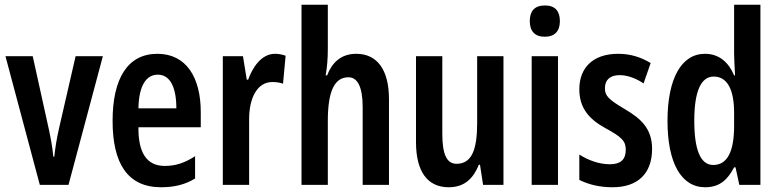

<svg xmlns="http://www.w3.org/2000/svg" viewBox="-20 -780 3286 810"><path d="M148 0H269L414 -543H299L228 -234C219 -194 213 -156 209 -119H205C201 -161 194 -197 186 -235L118 -543H3Z M644 -553C518 -553 455 -448 455 -270C455 -92 517 10 660 10C716 10 763 -2 803 -27V-121C758 -92 720 -80 675 -80C600 -80 563 -134 564 -243H827V-307C827 -453 766 -553 644 -553ZM646 -465C698 -465 724 -411 724 -323H564C566 -423 599 -465 646 -465Z M1140 -553C1081 -553 1044 -492 1027 -444H1021L1005 -543H920V0H1031V-278C1031 -361 1062 -434 1129 -434C1147 -434 1163 -431 1174 -427L1185 -545C1168 -551 1153 -553 1140 -553Z M1363 -573V-760H1252V0H1363V-270C1363 -397 1392 -454 1450 -454C1487 -454 1510 -416 1510 -328V0H1621V-362C1621 -486 1571 -553 1483 -553C1417 -553 1380 -514 1360 -462H1354C1360 -498 1363 -532 1363 -573Z M2104 -543H1993V-261C1993 -150 1971 -89 1906 -89C1864 -89 1846 -130 1846 -216V-543H1735V-180C1735 -57 1783 10 1873 10C1942 10 1978 -30 2000 -85H2005L2018 0H2104Z M2279 -757C2234 -757 2215 -732 2215 -691C2215 -649 2236 -625 2278 -625C2320 -625 2342 -648 2342 -691C2342 -732 2323 -757 2279 -757ZM2334 -543H2223V0H2334Z M2731 -152C2731 -238 2683 -280 2617 -319C2548 -360 2532 -375 2532 -408C2532 -444 2555 -463 2594 -463C2629 -463 2666 -448 2695 -428L2725 -514C2682 -540 2638 -553 2588 -553C2481 -553 2424 -494 2424 -403C2424 -325 2465 -277 2533 -240C2603 -202 2620 -185 2620 -148C2620 -107 2598 -87 2553 -87C2506 -87 2460 -105 2424 -128V-21C2464 -1 2511 10 2564 10C2671 10 2731 -48 2731 -152Z M2955 10C3019 10 3051 -25 3077 -74H3083L3099 0H3188V-760H3077V-554C3077 -533 3079 -503 3081 -462H3077C3054 -517 3014 -553 2954 -553C2855 -553 2796 -449 2796 -270C2796 -94 2853 10 2955 10ZM2989 -84C2935 -84 2909 -148 2909 -271C2909 -394 2937 -457 2991 -457C3048 -457 3077 -403 3077 -304V-249C3077 -140 3048 -84 2989 -84Z"/></svg>

Font: Noto Sans Hebrew ExtraCondensed SemiBold
Style: Regular
Weight: 600
Width: 2
Designer: Ben Nathan
Foundry: Google LLC
Version: Version 3.001